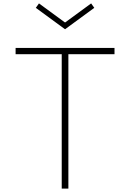

<svg xmlns="http://www.w3.org/2000/svg" viewBox="-20 -1106 763 1126"><path d="M342 0H381V-788H651.5V-825H71.5V-788H342ZM361.5 -934.5 533 -1060 514.5 -1086 361.5 -974 208.5 -1086 190 -1060Z"/></svg>

Font: Spartan ExtraLight
Style: Regular
Weight: 200
Designer: Matt Bailey, Mirko Velimirovic
Foundry: Matt Bailey
Version: Version 1.003; ttfautohint (v1.8.3)